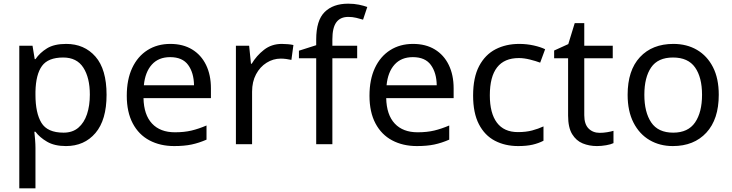

<svg xmlns="http://www.w3.org/2000/svg" viewBox="-20 -785 3986 1045"><path d="M340 -546Q439 -546 499.5 -477Q560 -408 560 -269Q560 -132 499.5 -61Q439 10 339 10Q277 10 236.5 -13.5Q196 -37 173 -68H167Q169 -51 171 -25Q173 1 173 20V240H85V-536H157L169 -463H173Q197 -498 236 -522Q275 -546 340 -546ZM324 -472Q242 -472 208.5 -426Q175 -380 173 -286V-269Q173 -170 205.5 -116.5Q238 -63 326 -63Q375 -63 406.5 -90Q438 -117 453.5 -163.5Q469 -210 469 -270Q469 -362 433.5 -417Q398 -472 324 -472Z M907 -546Q976 -546 1025.5 -516Q1075 -486 1101.5 -431.5Q1128 -377 1128 -304V-251H761Q763 -160 807.5 -112.5Q852 -65 932 -65Q983 -65 1022.5 -74.5Q1062 -84 1104 -102V-25Q1063 -7 1023 1.5Q983 10 928 10Q852 10 793.5 -21Q735 -52 702.5 -113.5Q670 -175 670 -264Q670 -352 699.5 -415Q729 -478 782.5 -512Q836 -546 907 -546ZM906 -474Q843 -474 806.5 -433.5Q770 -393 763 -321H1036Q1035 -389 1004 -431.5Q973 -474 906 -474Z M1514 -546Q1529 -546 1546.5 -544.5Q1564 -543 1577 -540L1566 -459Q1553 -462 1537.5 -464Q1522 -466 1508 -466Q1467 -466 1431 -443.5Q1395 -421 1373.5 -380.5Q1352 -340 1352 -286V0H1264V-536H1336L1346 -438H1350Q1376 -482 1417 -514Q1458 -546 1514 -546Z M1924 -468H1789V0H1701V-468H1607V-509L1701 -539V-570Q1701 -674 1747 -719.5Q1793 -765 1875 -765Q1907 -765 1933.5 -759.5Q1960 -754 1979 -747L1956 -678Q1940 -683 1919 -688Q1898 -693 1876 -693Q1832 -693 1810.5 -663.5Q1789 -634 1789 -571V-536H1924Z M2228 -546Q2297 -546 2346.5 -516Q2396 -486 2422.5 -431.5Q2449 -377 2449 -304V-251H2082Q2084 -160 2128.5 -112.5Q2173 -65 2253 -65Q2304 -65 2343.5 -74.5Q2383 -84 2425 -102V-25Q2384 -7 2344 1.5Q2304 10 2249 10Q2173 10 2114.5 -21Q2056 -52 2023.5 -113.5Q1991 -175 1991 -264Q1991 -352 2020.5 -415Q2050 -478 2103.5 -512Q2157 -546 2228 -546ZM2227 -474Q2164 -474 2127.5 -433.5Q2091 -393 2084 -321H2357Q2356 -389 2325 -431.5Q2294 -474 2227 -474Z M2800 10Q2729 10 2673.5 -19Q2618 -48 2586.5 -109Q2555 -170 2555 -265Q2555 -364 2588 -426Q2621 -488 2677.5 -517Q2734 -546 2806 -546Q2847 -546 2885 -537.5Q2923 -529 2947 -517L2920 -444Q2896 -453 2864 -461Q2832 -469 2804 -469Q2646 -469 2646 -266Q2646 -169 2684.5 -117.5Q2723 -66 2799 -66Q2843 -66 2876.5 -75Q2910 -84 2938 -97V-19Q2911 -5 2878.5 2.5Q2846 10 2800 10Z M3244 -62Q3264 -62 3285 -65.5Q3306 -69 3319 -73V-6Q3305 1 3279 5.5Q3253 10 3229 10Q3187 10 3151.5 -4.5Q3116 -19 3094 -55Q3072 -91 3072 -156V-468H2996V-510L3073 -545L3108 -659H3160V-536H3315V-468H3160V-158Q3160 -109 3183.5 -85.5Q3207 -62 3244 -62Z M3892 -269Q3892 -136 3824.5 -63Q3757 10 3642 10Q3571 10 3515.5 -22.5Q3460 -55 3428 -117.5Q3396 -180 3396 -269Q3396 -402 3463 -474Q3530 -546 3645 -546Q3718 -546 3773.5 -513.5Q3829 -481 3860.5 -419.5Q3892 -358 3892 -269ZM3487 -269Q3487 -174 3524.5 -118.5Q3562 -63 3644 -63Q3725 -63 3763 -118.5Q3801 -174 3801 -269Q3801 -364 3763 -418Q3725 -472 3643 -472Q3561 -472 3524 -418Q3487 -364 3487 -269Z"/></svg>

Font: Noto Sans Elymaic
Style: Regular
Weight: 400
Designer: Morgane Pierson
Foundry: Google LLC
Version: Version 1.002; ttfautohint (v1.8.4.7-5d5b)